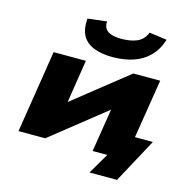

<svg xmlns="http://www.w3.org/2000/svg" viewBox="-125 -887 1123 1138"><g transform="rotate(15 436.5 -318.5)"><path d="M524 128 599 0H517L540 -144H840L693 128ZM54 0 134 -506H332L285 -205H244L623 -506H788L707 0H509L557 -302H598L218 0ZM477 -568Q413 -568 365 -586Q317 -604 294 -643.5Q271 -683 276 -750L393 -764Q390 -724 417 -705Q444 -686 501 -686Q556 -686 595.5 -702.5Q635 -719 654 -765L762 -750Q742 -687 702 -646.5Q662 -606 605 -587Q548 -568 477 -568Z"/></g></svg>

Font: Nunito Sans 7pt Expanded Black
Style: Italic
Weight: 900
Width: 7
Italic angle: -9°
Designer: Vernon Adams
Foundry: Vernon Adams
Version: Version 3.101;gftools[0.9.27]